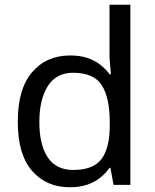

<svg xmlns="http://www.w3.org/2000/svg" viewBox="-20 -780 655 810"><path d="M275 10Q175 10 115 -59.5Q55 -129 55 -267Q55 -405 115.5 -475.5Q176 -546 276 -546Q318 -546 349 -535.5Q380 -525 403 -507Q426 -489 442 -467H448Q447 -480 444.5 -505.5Q442 -531 442 -546V-760H530V0H459L446 -72H442Q426 -49 403 -30.5Q380 -12 348.5 -1Q317 10 275 10ZM289 -63Q374 -63 408.5 -109.5Q443 -156 443 -250V-266Q443 -366 410 -419.5Q377 -473 288 -473Q217 -473 181.5 -416.5Q146 -360 146 -265Q146 -169 181.5 -116Q217 -63 289 -63Z"/></svg>

Font: hextamil15
Style: Book
Weight: 400
Designer: Jelle Bosma - Monotype Design Team
Foundry: Monotype Imaging Inc.
Version: Version 2.003